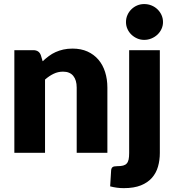

<svg xmlns="http://www.w3.org/2000/svg" viewBox="-20 -772 884 970"><path d="M195.5 -462.5Q210.5 -476.5 226.5 -488.5Q242.5 -500.5 260.8 -508.8Q279 -517 300.2 -521.8Q321.5 -526.5 346.5 -526.5Q389 -526.5 421.8 -511.8Q454.5 -497 477 -470.8Q499.5 -444.5 511 -408.2Q522.5 -372 522.5 -329.5V0H367.5V-329.5Q367.5 -367.5 350 -388.8Q332.5 -410 298.5 -410Q273 -410 250.8 -399.2Q228.5 -388.5 207.5 -370V0H52.5V-518.5H148.5Q177.5 -518.5 186.5 -492.5ZM787.5 -518.5V1Q787.5 37.5 778.2 69.8Q769 102 747.8 126.2Q726.5 150.5 691.8 164.5Q657 178.5 605.5 178.5Q586.5 178.5 570.2 176.2Q554 174 536.5 169.5L541.5 88Q542.5 77.5 548.5 72.5Q554.5 67.5 572.5 67.5Q590.5 67.5 602 64.5Q613.5 61.5 620.2 54Q627 46.5 629.8 33.8Q632.5 21 632.5 1V-518.5ZM803.5 -660.5Q803.5 -642 796 -625.8Q788.5 -609.5 775.5 -597.2Q762.5 -585 745.2 -577.8Q728 -570.5 708.5 -570.5Q689.5 -570.5 673 -577.8Q656.5 -585 643.8 -597.2Q631 -609.5 623.8 -625.8Q616.5 -642 616.5 -660.5Q616.5 -679.5 623.8 -696Q631 -712.5 643.8 -725Q656.5 -737.5 673 -744.5Q689.5 -751.5 708.5 -751.5Q728 -751.5 745.2 -744.5Q762.5 -737.5 775.5 -725Q788.5 -712.5 796 -696Q803.5 -679.5 803.5 -660.5Z"/></svg>

Font: Lato 2
Style: Regular
Weight: 900
Designer: Lukasz Dziedzic with Adam Twardoch and Botio Nikoltchev
Foundry: tyPoland Lukasz Dziedzic
Version: Version 2.015; 2015-08-06; http://www.latofonts.com/